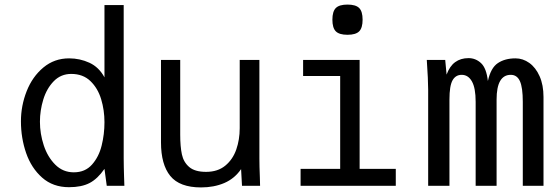

<svg xmlns="http://www.w3.org/2000/svg" viewBox="-20 -812 2440 839"><path d="M71.5 -282Q71.5 -350 96.5 -413.5Q121.5 -477 169.5 -517Q217.5 -557 282 -557Q329 -557 370.8 -537.8Q412.5 -518.5 436.5 -474V-790H520.5V-120Q520.5 -100.5 521 -81.5Q521.5 -62.5 522 -43.5L523.5 0H446.5L436.5 -74Q406 -30 371 -12Q336 6 281.5 6Q211.5 6 164.2 -35.8Q117 -77.5 94.2 -143.2Q71.5 -209 71.5 -282ZM436.5 -278Q436.5 -330.5 422 -378.5Q407.5 -426.5 375 -457.8Q342.5 -489 291.5 -489Q246 -489 215 -457.2Q184 -425.5 169.2 -377.2Q154.5 -329 154.5 -280Q154.5 -228 171.2 -177Q188 -126 221.5 -92.5Q255 -59 302.5 -59Q352 -59 382 -92.8Q412 -126.5 424.2 -176Q436.5 -225.5 436.5 -278Z M683.5 -190V-550H767.5V-224Q767.5 -171.5 774.8 -137.5Q782 -103.5 806.8 -82.2Q831.5 -61 880.5 -61Q931.5 -61 964.5 -88.2Q997.5 -115.5 1012.5 -158.8Q1027.5 -202 1027.5 -252V-550H1113.5V-119Q1113.5 -86 1115.5 -38Q1115.5 -27 1116.5 0H1037.5L1033.5 -73Q1005 -31.5 960 -12.2Q915 7 858.5 7Q765 7 724.2 -43Q683.5 -93 683.5 -190Z M1304.5 -550H1551.5V-74H1709.5V0H1293.5V-74H1466.5V-480H1304.5ZM1432.5 -726Q1432.5 -762 1447.5 -777Q1462.5 -792 1498.5 -792Q1534.5 -792 1549.5 -777Q1564.5 -762 1564.5 -726Q1564.5 -690 1549.5 -675Q1534.5 -660 1498.5 -660Q1462.5 -660 1447.5 -675Q1432.5 -690 1432.5 -726Z M1845 -550H1925.5L1931.5 -486Q1945 -523 1969 -540.5Q1993 -558 2027.5 -558Q2058.5 -558 2082 -536.2Q2105.5 -514.5 2112 -458Q2124.5 -515.5 2155.5 -536.2Q2186.5 -557 2232.5 -557Q2265 -557 2293 -537Q2321 -517 2338 -478.8Q2355 -440.5 2355 -388V0H2264.5V-367Q2264.5 -429.5 2252 -457.2Q2239.5 -485 2212 -485Q2150 -485 2150 -377V0H2058.5V-367Q2058.5 -427.5 2042.2 -456.2Q2026 -485 1997.5 -485Q1971 -485 1957.5 -461Q1944 -437 1944 -377V0H1851V-420Q1851 -462 1845 -550Z"/></svg>

Font: JuliaMono
Style: Regular
Weight: 400
Monospace: yes
Designer: cormullion
Foundry: corm
Version: Version 0.055; ttfautohint (v1.8.4)